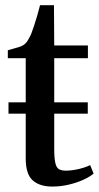

<svg xmlns="http://www.w3.org/2000/svg" viewBox="-20 -694 373 724"><path d="M177 9.5Q129.5 9.5 103.2 -14Q77 -37.5 77 -96.5V-265.5H12V-308H77V-474.5H9.5V-504.5Q17.5 -507 28.8 -510Q40 -513 50.5 -516.2Q61 -519.5 66.5 -523Q73.5 -527 78.8 -533.2Q84 -539.5 88.2 -547.5Q92.5 -555.5 97 -564.5Q101.5 -576 108 -595.5Q114.5 -615 120.8 -636.5Q127 -658 131 -674.5H183.5L184.5 -522.5H311.5V-474.5H184.5V-308H311V-265.5H184.5V-133.5Q184.5 -96.5 188.8 -78.8Q193 -61 202.8 -55.8Q212.5 -50.5 229 -50.5Q244 -50.5 261.5 -53.5Q279 -56.5 294.8 -61.5Q310.5 -66.5 320 -71.5L333 -39.5Q319 -27.5 294.5 -16.2Q270 -5 239.5 2.2Q209 9.5 177 9.5Z"/></svg>

Font: Merriweather 96pt Medium
Style: Regular
Weight: 500
Version: Version 2.100